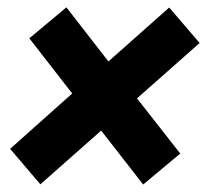

<svg xmlns="http://www.w3.org/2000/svg" viewBox="-20 -594 559 518"><path d="M7.3 -192.4 174.8 -341.8 59.1 -490.7 159.2 -574.2 272.5 -428.2 436.5 -573.7 518.6 -478 349.6 -328.6 466.3 -179.7 366.2 -96.2 252.9 -241.7 88.9 -96.7Z"/></svg>

Font: TypoPRO Roboto
Style: Italic
Weight: 900
Italic angle: -12°
Designer: Google
Version: Version 2.136; 2016